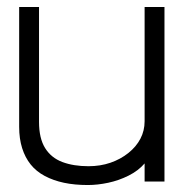

<svg xmlns="http://www.w3.org/2000/svg" viewBox="-20 -521 531 551"><path d="M395 -52V0H452V-501H395V-173Q395 -146 383 -123Q371 -100 348.5 -82Q326 -64 297 -54Q268 -44 234 -44Q191 -44 159 -56Q127 -68 109.5 -96Q92 -124 92 -171V-501H35V-157Q35 -123 43.5 -96Q52 -69 68 -49Q84 -29 108.5 -16Q133 -3 163.5 3.5Q194 10 232 10Q260 10 290.5 3.5Q321 -3 349 -17Q377 -31 395 -52Z"/></svg>

Font: AdventPro_ExpandedRegular
Style: ExpandedRegular
Weight: 400
Width: 7
Designer: VivaRado, Andreas Kalpakidis
Foundry: VivaRado, Andreas Kalpakidis
Version: Version 3.000